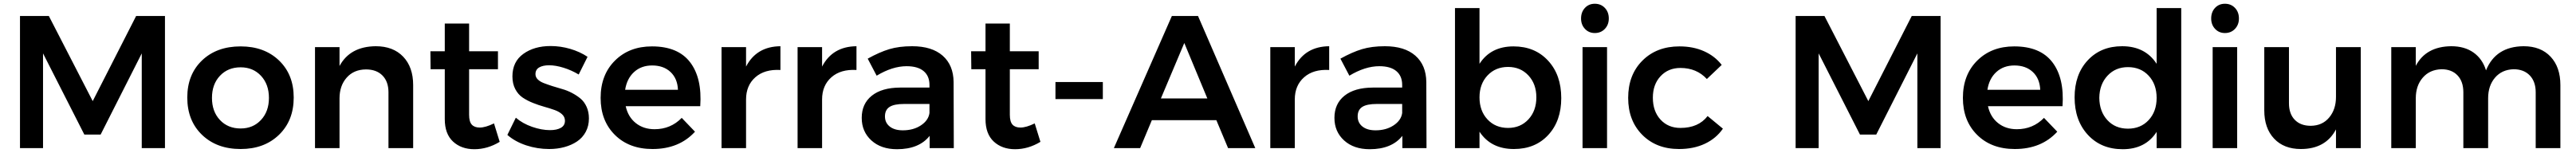

<svg xmlns="http://www.w3.org/2000/svg" viewBox="-20 -785 13648 811"><path d="M85.9 -700.2H238.8L471.2 -249L701.2 -700.2H854V0H731V-502L513.2 -71.8H426.8L208 -502V0H85.9Z M1254.9 -539.1Q1380.4 -539.1 1458.3 -464.4Q1536.1 -389.6 1536.1 -268.1Q1536.1 -146 1458.3 -70.6Q1380.4 4.9 1254.9 4.9Q1128.4 4.9 1050.3 -70.3Q972.2 -145.5 972.2 -268.1Q972.2 -389.6 1050 -464.4Q1127.9 -539.1 1254.9 -539.1ZM1254.9 -428.2Q1187.5 -428.2 1145.3 -383.3Q1103 -338.4 1103 -266.1Q1103 -193.8 1145.3 -148.9Q1187.5 -104 1254.9 -104Q1320.8 -104 1362.8 -149.2Q1404.8 -194.3 1404.8 -266.1Q1404.8 -337.9 1362.8 -383.1Q1320.8 -428.2 1254.9 -428.2Z M1970.7 -540Q2063 -540 2116 -484.6Q2168.9 -429.2 2168.9 -334V0H2038.1V-295.9Q2038.1 -352.5 2006.3 -384.8Q1974.6 -417 1918.9 -417Q1854.5 -416.5 1816.7 -373.5Q1778.8 -330.6 1778.8 -263.2V0H1648.9V-535.2H1778.8V-435.1Q1834.5 -538.6 1970.7 -540Z M2597.2 -130.9 2627.4 -33.2Q2563 5.9 2493.2 5.9Q2423.8 5.9 2380.1 -34.7Q2336.4 -75.2 2336.4 -153.8V-418H2261.2L2260.3 -513.2H2336.4V-660.2H2465.3V-513.2H2618.2V-418H2465.3V-176.8Q2465.3 -140.1 2479.5 -124.5Q2493.7 -108.9 2521.5 -108.9Q2552.2 -108.9 2597.2 -130.9Z M3045.9 -390.1Q3007.3 -413.1 2965.6 -426Q2923.8 -439 2889.2 -439Q2856 -439 2836.4 -427.5Q2816.9 -416 2816.9 -392.1Q2816.9 -376 2829.1 -364Q2841.3 -352.1 2861.1 -344.5Q2880.9 -336.9 2906.5 -328.6Q2932.1 -320.3 2958.5 -313Q2984.9 -305.7 3010.5 -292.2Q3036.1 -278.8 3055.9 -262.2Q3075.7 -245.6 3087.9 -218.5Q3100.1 -191.4 3100.1 -157.2Q3100.1 -117.7 3083.3 -86.2Q3066.4 -54.7 3037.1 -35.2Q3007.8 -15.6 2970.2 -5.4Q2932.6 4.9 2889.2 4.9Q2827.1 4.9 2768.3 -14.4Q2709.5 -33.7 2668 -69.8L2712.9 -161.1Q2748.5 -130.4 2798.8 -112.8Q2849.1 -95.2 2894 -95.2Q2929.7 -95.2 2951.4 -107.4Q2973.1 -119.6 2973.1 -145Q2973.1 -165 2957.8 -179.2Q2942.4 -193.4 2917.7 -202.1Q2893.1 -210.9 2863.3 -219.2Q2833.5 -227.5 2804 -239.3Q2774.4 -251 2749.8 -267.3Q2725.1 -283.7 2710 -312.5Q2694.8 -341.3 2694.8 -379.9Q2694.8 -458 2752.7 -499.5Q2810.5 -541 2897 -541Q2949.7 -541 3001.2 -525.9Q3052.7 -510.7 3092.8 -483.9Z M3434.1 -539.1Q3571.8 -539.1 3636 -455.3Q3700.2 -371.6 3689.9 -222.2H3294.9Q3307.6 -165 3348.4 -132.6Q3389.2 -100.1 3447.8 -100.1Q3533.2 -100.1 3591.8 -160.2L3662.1 -86.9Q3578.1 4.9 3437 4.9Q3313 4.9 3237.5 -70.1Q3162.1 -145 3162.1 -266.1Q3162.1 -388.2 3237.8 -463.6Q3313.5 -539.1 3434.1 -539.1ZM3292 -309.1H3571.8Q3569.3 -368.7 3532.5 -403.3Q3495.6 -438 3435.1 -438Q3377.4 -438 3339.4 -403.3Q3301.3 -368.7 3292 -309.1Z M3932.6 -432.1Q3987.8 -538.6 4114.7 -540V-414.1Q4031.2 -418.9 3981.9 -375.5Q3932.6 -332 3932.6 -257.8V0H3802.7V-535.2H3932.6Z M4335.4 -432.1Q4390.6 -538.6 4517.6 -540V-414.1Q4434.1 -418.9 4384.8 -375.5Q4335.4 -332 4335.4 -257.8V0H4205.6V-535.2H4335.4Z M5033.2 0H4905.3V-64.9Q4849.1 5.9 4732.4 5.9Q4647.5 5.9 4596.4 -40.8Q4545.4 -87.4 4545.4 -160.2Q4545.4 -234.9 4598.6 -277.6Q4651.9 -320.3 4748.5 -320.8H4904.3V-335Q4904.3 -382.3 4873.3 -408.2Q4842.3 -434.1 4783.2 -434.1Q4708 -434.1 4624.5 -383.8L4577.1 -474.1Q4639.6 -508.8 4691.4 -524.4Q4743.2 -540 4812.5 -540Q4917 -540 4974.1 -490Q5031.2 -439.9 5032.2 -350.1ZM4763.2 -94.2Q4819.3 -94.2 4859.1 -120.6Q4898.9 -147 4904.3 -186V-233.9H4769.5Q4717.3 -233.9 4692.9 -218.3Q4668.5 -202.6 4668.5 -168Q4668.5 -134.3 4693.8 -114.3Q4719.2 -94.2 4763.2 -94.2Z M5461.9 -130.9 5492.2 -33.2Q5427.7 5.9 5357.9 5.9Q5288.6 5.9 5244.9 -34.7Q5201.2 -75.2 5201.2 -153.8V-418H5126L5125 -513.2H5201.2V-660.2H5330.1V-513.2H5482.9V-418H5330.1V-176.8Q5330.1 -140.1 5344.2 -124.5Q5358.4 -108.9 5386.2 -108.9Q5417 -108.9 5461.9 -130.9Z M5571.8 -350.1H5822.8V-259.8H5571.8Z M6486.3 0 6424.3 -147.9H6082.5L6020.5 0H5881.3L6188.5 -700.2H6327.1L6630.4 0ZM6130.4 -263.2H6376.5L6254.4 -557.1Z M6839.8 -432.1Q6895 -538.6 7022 -540V-414.1Q6938.5 -418.9 6889.2 -375.5Q6839.8 -332 6839.8 -257.8V0H6710V-535.2H6839.8Z M7537.6 0H7409.7V-64.9Q7353.5 5.9 7236.8 5.9Q7151.9 5.9 7100.8 -40.8Q7049.8 -87.4 7049.8 -160.2Q7049.8 -234.9 7103 -277.6Q7156.2 -320.3 7252.9 -320.8H7408.7V-335Q7408.7 -382.3 7377.7 -408.2Q7346.7 -434.1 7287.6 -434.1Q7212.4 -434.1 7128.9 -383.8L7081.5 -474.1Q7144 -508.8 7195.8 -524.4Q7247.6 -540 7316.9 -540Q7421.4 -540 7478.5 -490Q7535.6 -439.9 7536.6 -350.1ZM7267.6 -94.2Q7323.7 -94.2 7363.5 -120.6Q7403.3 -147 7408.7 -186V-233.9H7273.9Q7221.7 -233.9 7197.3 -218.3Q7172.9 -202.6 7172.9 -168Q7172.9 -134.3 7198.2 -114.3Q7223.6 -94.2 7267.6 -94.2Z M7998.5 -539.1Q8111.8 -539.1 8181.6 -463.6Q8251.5 -388.2 8251.5 -265.1Q8251.5 -144 8182.6 -69.6Q8113.8 4.9 8000.5 4.9Q7878.9 4.9 7818.4 -86.9V0H7688.5V-742.2H7818.4V-446.8Q7877.9 -539.1 7998.5 -539.1ZM7969.7 -106.9Q8035.6 -106.9 8077.6 -152.3Q8119.6 -197.8 8119.6 -269Q8119.6 -339.8 8077.6 -385Q8035.6 -430.2 7969.7 -430.2Q7903.3 -430.2 7860.8 -385Q7818.4 -339.8 7818.4 -269Q7818.4 -197.3 7860.6 -152.1Q7902.8 -106.9 7969.7 -106.9Z M8429.2 -765.1Q8461.4 -765.1 8482.4 -743.2Q8503.4 -721.2 8503.4 -687Q8503.4 -653.8 8482.4 -631.8Q8461.4 -609.9 8429.2 -609.9Q8397.9 -609.9 8377.2 -631.8Q8356.4 -653.8 8356.4 -687Q8356.4 -721.2 8377 -743.2Q8397.5 -765.1 8429.2 -765.1ZM8364.3 -535.2H8494.1V0H8364.3Z M9022.9 -366.2Q8968.8 -424.8 8882.8 -424.8Q8818.4 -424.8 8777.6 -381.1Q8736.8 -337.4 8736.8 -267.1Q8736.8 -195.3 8777.3 -151.1Q8817.9 -106.9 8882.8 -106.9Q8978.5 -106.9 9026.9 -169.9L9107.9 -103Q9072.3 -51.3 9012.7 -23.2Q8953.1 4.9 8875.5 4.9Q8755.4 4.9 8680.7 -70.3Q8606 -145.5 8606 -266.1Q8606 -388.2 8681.4 -463.6Q8756.8 -539.1 8877.9 -539.1Q8950.7 -539.1 9008.1 -513.4Q9065.4 -487.8 9101.6 -440.9Z M9493.2 -700.2H9646L9878.4 -249L10108.4 -700.2H10261.2V0H10138.2V-502L9920.4 -71.8H9834L9615.2 -502V0H9493.2Z M10651.4 -539.1Q10789.1 -539.1 10853.3 -455.3Q10917.5 -371.6 10907.2 -222.2H10512.2Q10524.9 -165 10565.7 -132.6Q10606.4 -100.1 10665 -100.1Q10750.5 -100.1 10809.1 -160.2L10879.4 -86.9Q10795.4 4.9 10654.3 4.9Q10530.3 4.9 10454.8 -70.1Q10379.4 -145 10379.4 -266.1Q10379.4 -388.2 10455.1 -463.6Q10530.8 -539.1 10651.4 -539.1ZM10509.3 -309.1H10789.1Q10786.6 -368.7 10749.8 -403.3Q10712.9 -438 10652.3 -438Q10594.7 -438 10556.6 -403.3Q10518.6 -368.7 10509.3 -309.1Z M11405.8 -742.2H11536.1V0H11405.8V-85.9Q11346.7 5.9 11226.1 5.9Q11111.8 5.9 11041.5 -70.3Q10971.2 -146.5 10971.2 -269Q10971.2 -390.6 11040.8 -465.3Q11110.4 -540 11223.1 -540Q11345.2 -540 11405.8 -446.8ZM11253.9 -429.2Q11187.5 -429.2 11145.3 -383.5Q11103 -337.9 11102.1 -266.1Q11103 -193.8 11144.8 -148.4Q11186.5 -103 11253.9 -103Q11321.3 -103 11363.5 -148.4Q11405.8 -193.8 11405.8 -266.1Q11405.8 -338.4 11363.5 -383.8Q11321.3 -429.2 11253.9 -429.2Z M11767.6 -765.1Q11799.8 -765.1 11820.8 -743.2Q11841.8 -721.2 11841.8 -687Q11841.8 -653.8 11820.8 -631.8Q11799.8 -609.9 11767.6 -609.9Q11736.3 -609.9 11715.6 -631.8Q11694.8 -653.8 11694.8 -687Q11694.8 -721.2 11715.3 -743.2Q11735.8 -765.1 11767.6 -765.1ZM11702.6 -535.2H11832.5V0H11702.6Z M12356 -535.2H12487.3V0H12356V-99.1Q12301.3 4.9 12169.9 4.9Q12080.1 4.9 12028.1 -50.3Q11976.1 -105.5 11976.1 -200.2V-535.2H12106.9V-237.8Q12106.9 -181.6 12137.7 -149.9Q12168.5 -118.2 12222.2 -118.2Q12283.7 -118.7 12319.8 -161.9Q12356 -205.1 12356 -271Z M13350.1 -540Q13440.9 -540 13492.9 -484.6Q13544.9 -429.2 13544.9 -334V0H13414.1V-295.9Q13414.1 -352.5 13382.6 -385.3Q13351.1 -418 13296.9 -418Q13234.9 -416 13198.5 -373.3Q13162.1 -330.6 13162.1 -264.2V0H13030.8V-295.9Q13030.8 -353 12999.8 -385.5Q12968.8 -418 12915 -418Q12852.5 -416 12815.7 -373.3Q12778.8 -330.6 12778.8 -264.2V0H12648.9V-535.2H12778.8V-436Q12832.5 -538.6 12966.8 -540Q13037.1 -540 13084.5 -506.6Q13131.8 -473.1 13150.9 -412.1Q13202.1 -538.6 13350.1 -540Z"/></svg>

Font: Montserrat-Arabic Medium
Style: Regular
Weight: 500
Designer: Mohamed Gaber
Foundry: Kief Type Foundry
Version: Version 5.008;PS 005.008;hotconv 1.0.88;makeotf.lib2.5.64775